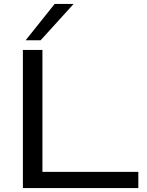

<svg xmlns="http://www.w3.org/2000/svg" viewBox="-20 -953 744 973"><path d="M96 0V-700H195V-82H681V0ZM110 -749 257 -933H353L186 -749Z"/></svg>

Font: Georama Extended
Style: Regular
Weight: 400
Width: 7
Designer: Jean-Baptiste Levee
Foundry: Production Type
Version: Version 1.000